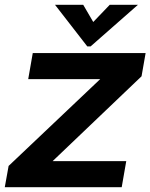

<svg xmlns="http://www.w3.org/2000/svg" viewBox="-39 -783 629 803"><path d="M470 0H-19L-3 -89L380 -452H79L98 -561H570L553 -464L181 -109H489ZM340 -589H326L191 -763H309L351 -691L420 -763H538Z"/></svg>

Font: Open Sauce One
Style: Bold Italic
Weight: 700
Italic angle: -10°
Designer: Alfredo Marco Pradil
Foundry: Creative Sauce Fz LLC
Version: Version 1.477